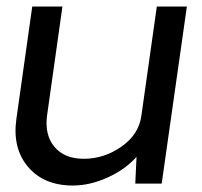

<svg xmlns="http://www.w3.org/2000/svg" viewBox="-20 -570 626 596"><path d="M560.1 -549.8 481.9 0H399.9L403.8 -83Q367.7 -43 313.2 -18.6Q258.8 5.9 206.1 5.9Q116.2 5.9 67.1 -52Q18.1 -109.9 30.8 -200.2L80.1 -549.8H173.8L126 -210.9Q118.2 -150.9 149.2 -114Q180.2 -77.1 240.2 -77.1Q303.2 -77.1 357.2 -115Q411.1 -152.8 418.9 -210.9L466.8 -549.8Z"/></svg>

Font: Oakes Grotesk
Style: Italic
Weight: 400
Designer: Samuel Oakes
Foundry: Samuel Oakes
Version: Version 1.0 | wf-rip DC20170320